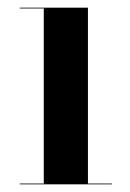

<svg xmlns="http://www.w3.org/2000/svg" viewBox="-20 -480 339 500"><path d="M31.5 -2V0H271.5V-2H209V-460H31.5V-458H94V-2Z"/></svg>

Font: Bodoni* 96pt Medium
Style: Regular
Weight: 500
Version: Version 2.3